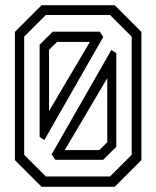

<svg xmlns="http://www.w3.org/2000/svg" viewBox="-20 -720 602 740"><path d="M140.5 0 37.5 -103V-597L140.5 -700H422L525 -597V-103L422 0ZM229.5 -141.5H363L393.5 -172V-419ZM193.2 -104 179 -125 409.2 -527.5 428.2 -515V-154.2L377.5 -104ZM156.8 -39.8H404L487.5 -123.2V-578.8L404 -662.2H156.8L73.2 -578.8V-123.2ZM132.8 -192V-547.8L183.2 -598H364.2L378 -577.5L150.8 -180ZM169 -292 326.5 -558.5H200L169 -528Z"/></svg>

Font: Tourney Thin
Style: Regular
Weight: 100
Designer: Tyler Finck
Foundry: Etcetera Type Co
Version: Version 1.015